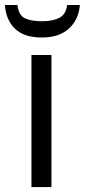

<svg xmlns="http://www.w3.org/2000/svg" viewBox="-42 -758 344 778"><path d="M166.5 0H85.4V-535.2H166.5ZM281.7 -737.8Q276.9 -678.7 237.3 -642.3Q197.8 -606 127.4 -606Q55.7 -606 18.8 -641.6Q-18.1 -677.2 -22 -737.8H28.8Q33.2 -696.8 58.3 -684.3Q83.5 -671.9 129.4 -671.9Q169.9 -671.9 197.5 -685.3Q225.1 -698.7 230 -737.8Z"/></svg>

Font: Open Sans
Style: Regular
Weight: 400
Designer: Monotype Design Team
Foundry: Monotype Imaging Inc.
Version: Version 3.000; ttfautohint (v1.8.4)